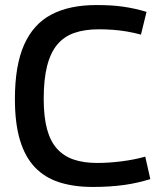

<svg xmlns="http://www.w3.org/2000/svg" viewBox="-20 -730 643 760"><path d="M39 -338Q39 -471 75.5 -553Q112 -635 183.5 -672.5Q255 -710 361 -710Q392 -710 418 -708.5Q444 -707 468 -703.5Q492 -700 514.5 -695Q537 -690 560 -683L538 -593Q508 -601 481 -605.5Q454 -610 427 -612Q400 -614 371 -614Q316 -614 275 -600Q234 -586 207 -554Q180 -522 166.5 -469Q153 -416 153 -339Q153 -268 166 -219.5Q179 -171 205.5 -141.5Q232 -112 271.5 -98.5Q311 -85 364 -85Q411 -85 462 -91.5Q513 -98 555 -110L575 -21Q552 -14 526.5 -8Q501 -2 472.5 2Q444 6 413 8Q382 10 347 10Q272 10 214.5 -8.5Q157 -27 118 -68Q79 -109 59 -175.5Q39 -242 39 -338Z"/></svg>

Font: Georama ExtraCondensed Thin Medium
Style: Regular
Weight: 500
Version: Version 1.001